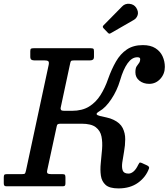

<svg xmlns="http://www.w3.org/2000/svg" viewBox="-56 -1012 915 1043"><path d="M753.5 -97Q736.5 -50 693.8 -19.2Q651 11.5 587.5 11.5Q539 11.5 517.8 -7.5Q496.5 -26.5 492 -58Q487.5 -89.5 491.5 -127Q495.5 -164.5 498.5 -202Q501.5 -239.5 495.2 -270.8Q489 -302 464.2 -321Q439.5 -340 386.5 -340H275Q262 -340 257.8 -337.2Q253.5 -334.5 252 -325.5L200.5 -87Q197.5 -73.5 203.2 -69.8Q209 -66 224 -66H283.5Q294 -66 296.8 -62Q299.5 -58 299.5 -48V-16.5Q299.5 -7 296.5 -3.5Q293.5 0 284 0H-20Q-29 0 -32.2 -3.5Q-35.5 -7 -35.5 -16.5V-48Q-35.5 -58 -32.8 -62Q-30 -66 -19.5 -66H62Q77 -66 79.8 -69.8Q82.5 -73.5 85.5 -87L208.5 -660Q211.5 -675.5 205.8 -679.8Q200 -684 184 -684H129.5Q120.5 -684 114.5 -687.8Q108.5 -691.5 108.5 -705V-733Q108.5 -744.5 112 -747.2Q115.5 -750 126.5 -750H436.5Q447.5 -750 451 -747.2Q454.5 -744.5 454.5 -733V-705Q454.5 -691.5 448.5 -687.8Q442.5 -684 433.5 -684H348Q332 -684 329.2 -679.8Q326.5 -675.5 323.5 -660L273 -424Q273.5 -415 278.2 -412.5Q283 -410 295.5 -410H334.5Q390.5 -410 428 -433.2Q465.5 -456.5 490.2 -496Q515 -535.5 531.5 -584Q550 -636 573.8 -677.5Q597.5 -719 632.8 -743Q668 -767 720 -767Q762 -767 788.5 -750Q815 -733 827.2 -706Q839.5 -679 839.5 -648.5Q839.5 -610.5 814.8 -583.5Q790 -556.5 754.5 -556.5Q723 -556.5 701.2 -573.8Q679.5 -591 679.5 -619Q679.5 -641 686 -651.2Q692.5 -661.5 699 -669.5Q705.5 -677.5 705.5 -691.5Q705.5 -701 690 -701Q660.5 -701 637 -668Q613.5 -635 596.5 -576Q580 -520 548.5 -473Q517 -426 484.5 -408Q466 -397 469 -391.2Q472 -385.5 487.5 -381.8Q503 -378 523.2 -373.8Q543.5 -369.5 560 -361.5Q596.5 -344.5 610.5 -316.5Q624.5 -288.5 624.2 -255.2Q624 -222 618 -189.2Q612 -156.5 608.2 -129.2Q604.5 -102 610.8 -85.5Q617 -69 642.5 -69Q656 -69 669.8 -80.8Q683.5 -92.5 695 -117Q698 -123 701 -127Q704 -131 712 -127.5L742 -114Q757 -107 753.5 -97ZM684 -970Q697.5 -948.5 691.8 -930.2Q686 -912 669.5 -903L548 -833Q541.5 -829 538 -829Q534.5 -829 529 -835L506.5 -858.5Q498.5 -867 506.5 -874.5L607.5 -977Q623 -993.5 647.2 -991.2Q671.5 -989 684 -970Z"/></svg>

Font: Besley* Medium
Style: Italic
Weight: 500
Italic angle: -13°
Designer: Owen Earl
Foundry: indestructible type*
Version: Version 3.000; ttfautohint (v1.8.3)